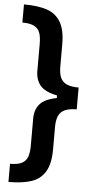

<svg xmlns="http://www.w3.org/2000/svg" viewBox="-62 -773 498 1009"><g transform="rotate(5 187.0 -268.5)"><path d="M241.2 -109.4V8.8Q241.2 84 216.1 125.7Q190.9 167.5 143.8 183.3Q96.7 199.2 22.5 199.2V103.5Q62.5 103.5 84.2 92.5Q106 81.5 114.5 59.1Q123 36.6 123 -1V-144.5Q123 -189.9 147.9 -219.7Q172.9 -249.5 237.3 -262.2V-275.9Q172.9 -288.6 147.9 -318.8Q123 -349.1 123 -394.5V-537.1Q123 -575.2 114.5 -597.4Q106 -619.6 84.2 -630.6Q62.5 -641.6 22.5 -641.6V-737.3Q96.7 -737.3 143.8 -721.4Q190.9 -705.6 216.1 -663.8Q241.2 -622.1 241.2 -546.9V-428.7Q241.2 -391.6 251.2 -369.6Q261.2 -347.7 284.2 -337.4Q307.1 -327.1 346.7 -327.1V-211.9Q307.1 -211.9 284.2 -201.4Q261.2 -190.9 251.2 -168.7Q241.2 -146.5 241.2 -109.4Z"/></g></svg>

Font: Pretendard SemiBold
Style: Regular
Weight: 600
Designer: Base glyphs from Inter by Rasmus Andersson; Hangeul glyphs from Noto Sans CJK(Source Han Sans) by Jang Soo-young and Kan
Foundry: Kil Hyung-jin
Version: Version 1.309